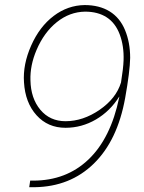

<svg xmlns="http://www.w3.org/2000/svg" viewBox="-20 -741 576 770"><path d="M458 -350.1 458.5 -354Q421.4 -294.9 364.5 -261.7Q307.6 -228.5 242.7 -228.5Q171.9 -228.5 126.5 -278.8Q81.1 -329.1 76.2 -411.1Q71.3 -482.4 105 -558.3Q138.7 -634.3 195.1 -677Q251.5 -719.7 319.3 -720.7Q378.4 -720.7 419.7 -695.3Q460.9 -669.9 481.4 -620.4Q502 -570.8 502 -508.8Q501 -454.6 481.9 -347.7Q451.2 -177.7 356.4 -85Q261.7 7.8 118.7 9.8H97.2L101.1 -16.6H112.8Q246.1 -16.6 335.2 -101.8Q424.3 -187 458 -350.1ZM242.7 -254.9Q313 -254.9 379.4 -300.5Q445.8 -346.2 465.3 -410.2Q474.6 -467.3 475.6 -499.5Q477.5 -556.6 460.2 -602.8Q442.9 -648.9 407.7 -671.6Q372.6 -694.3 321.3 -694.3Q259.3 -693.4 208 -652.3Q156.7 -611.3 126.5 -540.5Q100.1 -478.5 102.1 -418.9Q103.5 -346.7 141.8 -300.8Q180.2 -254.9 242.7 -254.9Z"/></svg>

Font: Roboto Thin
Style: Italic
Weight: 250
Italic angle: -12°
Designer: Google
Version: Version 2.134; 2016